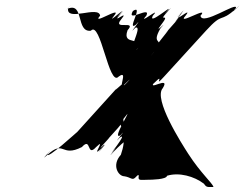

<svg xmlns="http://www.w3.org/2000/svg" viewBox="-20 -721 978 769"><path d="M734 -105C707 -147 593 -325 632 -368C665 -421 566 -352 599 -393C635 -438 557 -349 599 -390C644 -435 590 -362 638 -415C677 -458 766 -555 805 -598C877 -677 857 -625 926 -687C968 -726 886 -646 925 -689C932 -717 789 -615 783 -658C822 -701 684 -615 723 -658C757 -701 665 -619 704 -666C743 -709 659 -623 700 -664C740 -705 656 -604 691 -643C730 -686 613 -555 652 -598C669 -616 565 -492 593 -512C632 -555 560 -467 596 -512C649 -576 579 -532 623 -608C662 -651 590 -575 625 -621C670 -679 603 -623 653 -676C692 -719 612 -635 651 -678C680 -712 571 -615 592 -658C631 -701 527 -615 566 -658C587 -701 482 -626 513 -678C552 -721 472 -633 511 -676C559 -709 486 -596 523 -621C562 -664 483 -567 522 -610C557 -622 478 -495 522 -517C561 -560 486 -475 525 -518C560 -583 466 -532 491 -600C530 -643 428 -598 465 -643C503 -689 420 -617 462 -664C501 -707 421 -623 460 -666C496 -705 402 -616 437 -658C474 -702 342 -615 381 -658C376 -701 242 -631 253 -689C292 -732 212 -643 251 -686C318 -714 283 -590 344 -598C383 -641 416 -371 455 -414C500 -448 441 -345 486 -390C528 -431 450 -348 486 -393C520 -434 418 -335 449 -369L288 -191C295 -199 163 -76 170 -104C209 -147 128 -62 170 -101C238 -163 224 -89 308 -132C347 -175 326 -89 365 -132C409 -175 342 -84 383 -124C422 -167 348 -82 387 -125C426 -172 353 -98 397 -146C436 -189 395 -145 434 -188C494 -253 437 -200 488 -262C525 -307 443 -222 485 -262C512 -288 426 -162 461 -178C500 -221 421 -127 460 -170C497 -195 403 -81 432 -115C471 -158 395 -69 434 -112C484 -165 514 -177 507 -177C482 -177 506 -176 492 -160C496 -144 523 -133 533 -140C535 -156 536 -159 520 -159C495 -169 489 -196 489 -198C487 -182 488 -192 478 -208C472 -253 473 -291 444 -311C420 -311 418 -310 442 -266C475 -203 487 -166 464 -101C426 -59 454 -15 478 -15C504 -11 509 2 521 -9C535 -24 537 -23 535 -9C535 3 549 -1 571 -1C587 -1 647 -2 649 -17C697 -32 758 -15 797 15C807 30 810 28 835 28C831 12 785 -26 734 -105Z"/></svg>

Font: Hussar Przerywany
Style: Obl
Weight: 400
Foundry: Cannot Into Space Fonts
Version: Version 0.982